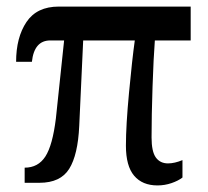

<svg xmlns="http://www.w3.org/2000/svg" viewBox="-20 -556 633 584"><path d="M363 -113Q363 -174 372.5 -275Q382 -376 390 -433H233L221 -173Q217 -85 190.5 -42.5Q164 0 100 0H55V-46Q96 -46 118 -80Q140 -114 150 -196L175 -433H133Q84 -433 77 -368H29Q29 -442 60.5 -489Q92 -536 159 -536H560V-433H451Q447 -381 444 -292.5Q441 -204 441 -138Q441 -95 454 -77Q467 -59 491 -59Q511 -59 535 -69V-16Q522 -6 501.5 1Q481 8 459 8Q413 8 388 -21.5Q363 -51 363 -113Z"/></svg>

Font: Noto Serif NarrowSemiBold
Style: Regular
Weight: 600
Width: 4
Designer: Monotype Design Team
Foundry: Monotype Imaging Inc.
Version: Version 1.001